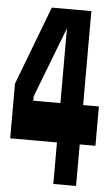

<svg xmlns="http://www.w3.org/2000/svg" viewBox="-56 -838 512 875"><g transform="rotate(5 200.0 -400.0)"><path d="M222 -712V-370H98V-390ZM145 -800 8 -440V-190H222V0H326V-190H398V-370H326V-800Z"/></g></svg>

Font: Yard Headline
Style: Regular
Weight: 400
Monospace: yes
Designer: Roman Shamin
Foundry: Evil Martians
Version: Version 1.000